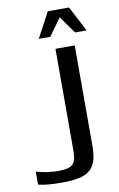

<svg xmlns="http://www.w3.org/2000/svg" viewBox="-94 -891 591 952"><g transform="rotate(-10 201.5 -414.5)"><path d="M217 -839H324L390 -712H332L270 -799L207 -712H149ZM20 -1V-66Q80 -50 127 -50Q166 -50 186 -57Q206 -64 214 -82.5Q222 -101 222 -139V-649H319V-143Q319 -81 301 -48.5Q283 -16 245 -3Q207 10 139 10Q59 10 20 -1Z"/></g></svg>

Font: Play
Style: Regular
Weight: 400
Designer: Jonas Hecksher (Cyrillic expansion: Cyreal)
Foundry: Jonas Hecksher, Playtype, e-types AS
Version: Version 2.101; ttfautohint (v1.5.65-e2d9)